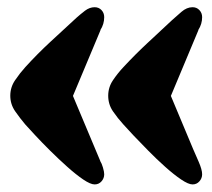

<svg xmlns="http://www.w3.org/2000/svg" viewBox="-20 -499 574 519"><path d="M7.8 -240.2Q7.8 -263.2 20.8 -282.2Q33.7 -301.3 48.3 -317.4Q81.1 -353.5 116.5 -386.2Q151.9 -418.9 187.5 -451.7Q197.3 -460.4 209.7 -470Q222.2 -479.5 235.8 -479.5Q247.1 -479.5 254.4 -471.7Q261.7 -463.9 261.7 -452.6Q261.7 -434.1 251.5 -418V-417L177.2 -239.7L251 -64V-63.5Q254.9 -57.6 258.3 -46.1Q261.7 -34.7 261.7 -27.8Q261.7 -17.1 254.4 -8.8Q247.1 -0.5 235.8 -0.5Q224.6 -0.5 204.8 -13.9Q185.1 -27.3 161.9 -48.1Q138.7 -68.8 115.7 -91.6Q92.8 -114.3 75 -133.5Q57.1 -152.8 48.3 -162.6Q34.2 -179.2 21 -198.2Q7.8 -217.3 7.8 -240.2ZM272.5 -240.2Q272.5 -263.2 285.4 -282.2Q298.3 -301.3 313.5 -317.4Q344.7 -351.1 378.2 -382.3Q411.6 -413.6 445.3 -444.8Q456.1 -454.6 470.5 -467Q484.9 -479.5 500.5 -479.5Q511.7 -479.5 519 -471.7Q526.4 -463.9 526.4 -452.6Q526.4 -434.1 516.1 -418V-417L441.9 -239.7L502 -96.2Q507.3 -84 516.8 -62.3Q526.4 -40.5 526.4 -27.8Q526.4 -17.1 519 -8.8Q511.7 -0.5 500.5 -0.5Q489.3 -0.5 469.5 -13.9Q449.7 -27.3 426.5 -48.1Q403.3 -68.8 380.9 -91.6Q358.4 -114.3 340.3 -133.5Q322.3 -152.8 313.5 -162.6Q298.3 -179.2 285.4 -198Q272.5 -216.8 272.5 -240.2Z"/></svg>

Font: Caprasimo
Style: Regular
Weight: 400
Designer: The DocRepair Project, Phaedra Charles, Flavia Zimbardi
Foundry: Google
Version: Version 1.001